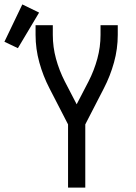

<svg xmlns="http://www.w3.org/2000/svg" viewBox="-97 -849 617 869"><path d="M211 0V-286L127 -449Q98 -505 81 -566.5Q64 -628 64 -691V-735H142V-691Q142 -636 156.5 -583Q171 -530 196 -481L250 -377L304 -481Q329 -530 343.5 -583Q358 -636 358 -691V-735H436V-691Q436 -628 419 -566.5Q402 -505 373 -449L289 -286V0ZM-16 -631 -77 -660 4 -829 80 -792Z"/></svg>

Font: Zed Mono
Style: Regular
Weight: 400
Monospace: yes
Designer: Belleve Invis
Foundry: Belleve Invis
Version: Version 1.0.0; ttfautohint (v1.8.4)